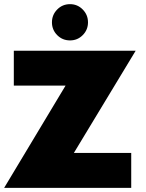

<svg xmlns="http://www.w3.org/2000/svg" viewBox="-25 -904 704 924"><path d="M41.5 -660H628L330.5 -168H606.5V0H-5L290.5 -492H41.5ZM312 -709.5Q275.5 -709.5 250.2 -735Q225 -760.5 225 -796.5Q225 -832.5 250.2 -858.2Q275.5 -884 312 -884Q348 -884 373.2 -858.2Q398.5 -832.5 398.5 -796.5Q398.5 -760.5 373.2 -735Q348 -709.5 312 -709.5Z"/></svg>

Font: League Spartan Thin Black
Style: Regular
Weight: 900
Version: Version 2.002